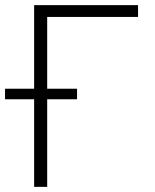

<svg xmlns="http://www.w3.org/2000/svg" viewBox="-43 -727 602 747"><path d="M494.1 -661.1H140.6V-381.8H256.8V-340.8H140.6V0H89.8V-340.8H-23.4V-381.8H89.8V-707H494.1Z"/></svg>

Font: Pretendard GOV ExtraLight
Style: Regular
Weight: 200
Designer: Base glyphs from Inter by Rasmus Andersson; Hangeul glyphs from Noto Sans CJK(Source Han Sans) by Jang Soo-young and Kan
Foundry: Kil Hyung-jin
Version: Version 1.309